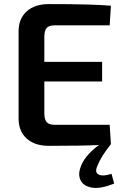

<svg xmlns="http://www.w3.org/2000/svg" viewBox="-20 -712 608 940"><path d="M526 139 539 187Q470 214 429.5 206.5Q389 199 375 171.5Q361 144 374 108Q392 52 464 -2Q386 2 219 2Q151 2 111.5 -33Q72 -68 71 -129V-561Q72 -622 111.5 -657Q151 -692 219 -692Q432 -692 523 -684L517 -588H247Q220 -588 208.5 -575Q197 -562 197 -530V-409H480V-313H197V-159Q197 -127 208.5 -114Q220 -101 247 -101H517L523 -6Q475 53 457 100Q442 132 463 142.5Q484 153 526 139Z"/></svg>

Font: Exo 2 Semi Bold
Style: Regular
Weight: 600
Designer: Natanael Gama
Version: Version 1.001;PS 001.001;hotconv 1.0.88;makeotf.lib2.5.64775